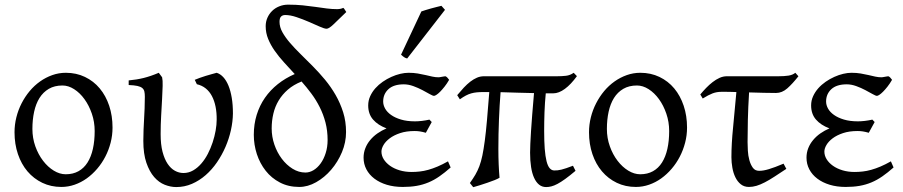

<svg xmlns="http://www.w3.org/2000/svg" viewBox="-20 -777 3822 813"><path d="M380.9 -222.2Q380.9 -260.7 368.9 -295.7Q356.9 -330.6 337.6 -357.2Q318.4 -383.8 293.9 -399.4Q269.5 -415 244.6 -415Q210.9 -415 186.8 -400.9Q162.6 -386.7 147.2 -362.1Q131.8 -337.4 124.5 -303.7Q117.2 -270 117.2 -231Q117.2 -192.4 129.6 -157.5Q142.1 -122.6 162.4 -96.2Q182.6 -69.8 207.8 -54.4Q232.9 -39.1 258.3 -39.1Q289.1 -39.1 312.3 -52Q335.4 -64.9 350.6 -88.9Q365.7 -112.8 373.3 -146.5Q380.9 -180.2 380.9 -222.2ZM456.5 -236.8Q456.5 -204.1 448.5 -172.9Q440.4 -141.6 426 -113.8Q411.6 -85.9 391.4 -62.3Q371.1 -38.6 347.2 -21.5Q323.2 -4.4 295.9 5.1Q268.6 14.6 239.7 14.6Q195.8 14.6 159.2 -2.9Q122.6 -20.5 96.4 -51.3Q70.3 -82 55.9 -124.5Q41.5 -167 41.5 -216.8Q41.5 -249 49.3 -280.3Q57.1 -311.5 71.5 -339.6Q85.9 -367.7 105.7 -391.4Q125.5 -415 149.7 -432.1Q173.8 -449.2 201.4 -459Q229 -468.8 258.8 -468.8Q303.2 -468.8 339.8 -451.2Q376.5 -433.6 402.3 -402.6Q428.2 -371.6 442.4 -329.1Q456.5 -286.6 456.5 -236.8Z M966.3 -296.4Q965.8 -262.2 957.8 -225.8Q949.7 -189.5 934.8 -155Q919.9 -120.6 898.7 -89.6Q877.4 -58.6 850.8 -35.4Q824.2 -12.2 792.7 1.5Q761.2 15.1 726.1 15.1Q702.6 15.1 677.7 5.4Q652.8 -4.4 632.8 -27.3Q612.8 -50.3 599.9 -87.6Q586.9 -125 586.9 -180.2Q586.9 -206.1 587.9 -228.3Q588.9 -250.5 590.1 -272.5Q591.3 -294.4 592.3 -317.4Q593.3 -340.3 593.3 -367.2Q593.3 -380.4 591.3 -389.4Q589.4 -398.4 582.3 -404.3Q575.2 -410.2 561.8 -413.1Q548.3 -416 524.9 -417V-436.5Q558.6 -439.5 588.9 -447Q619.1 -454.6 652.3 -468.8L666.5 -449.7Q669.4 -437 668.7 -413.1Q668 -389.2 666.3 -357.2Q664.6 -325.2 662.4 -287.1Q660.2 -249 660.2 -209Q660.2 -165.5 668.2 -134.5Q676.3 -103.5 689.7 -83.5Q703.1 -63.5 720.5 -54Q737.8 -44.4 756.8 -44.4Q778.8 -44.4 797.9 -55.4Q816.9 -66.4 832.5 -84.5Q848.1 -102.5 860.1 -125.7Q872.1 -148.9 880.4 -174.1Q888.7 -199.2 893.1 -224.1Q897.5 -249 897.5 -270Q897.9 -299.8 892.8 -325.2Q887.7 -350.6 877.4 -370.1Q867.2 -389.6 851.1 -402.6Q835 -415.5 813.5 -420.4L804.7 -439Q814 -442.9 825.9 -447.3Q837.9 -451.7 850.8 -455.6Q863.8 -459.5 876 -462.9Q888.2 -466.3 897.5 -468.8Q913.1 -463.9 925.8 -450Q938.5 -436 947.5 -414.1Q956.5 -392.1 961.4 -362.5Q966.3 -333 966.3 -296.4Z M1367.2 -184.1Q1367.2 -223.6 1358.2 -258.3Q1349.1 -293 1333.7 -323.5Q1318.4 -354 1298.3 -380.9Q1278.3 -407.7 1256.3 -432.6V-431.6Q1222.7 -418 1199 -397.5Q1175.3 -377 1159.9 -351.3Q1144.5 -325.7 1137.5 -295.7Q1130.4 -265.6 1130.4 -232.9Q1130.4 -198.2 1141.8 -164.8Q1153.3 -131.3 1173.1 -105Q1192.9 -78.6 1218.8 -62.5Q1244.6 -46.4 1273.4 -46.4Q1291 -46.4 1307.9 -56.6Q1324.7 -66.9 1337.9 -85.2Q1351.1 -103.5 1359.1 -128.9Q1367.2 -154.3 1367.2 -184.1ZM1446.3 -726.1Q1410.6 -691.4 1391.6 -673.3Q1372.6 -655.3 1362.8 -655.3Q1354 -655.3 1333.7 -664.3Q1313.5 -673.3 1288.1 -684.3Q1262.7 -695.3 1236.1 -704.3Q1209.5 -713.4 1187.5 -713.4Q1176.8 -713.4 1170.2 -707Q1163.6 -700.7 1163.6 -684.6Q1163.6 -662.6 1175.8 -640.6Q1188 -618.7 1207.8 -595.7Q1227.5 -572.8 1252.7 -548.1Q1277.8 -523.4 1304.4 -496.6Q1331.1 -469.7 1356.2 -439.5Q1381.3 -409.2 1401.1 -374.8Q1420.9 -340.3 1433.1 -301.5Q1445.3 -262.7 1445.3 -217.8Q1445.3 -174.3 1428 -132.8Q1410.6 -91.3 1382.3 -58.3Q1354 -25.4 1318.6 -5.4Q1283.2 14.6 1247.1 14.6Q1201.2 14.6 1165.3 -4.2Q1129.4 -22.9 1105 -54Q1080.6 -85 1067.6 -124.5Q1054.7 -164.1 1054.7 -206.1Q1054.7 -251 1066.9 -290.5Q1079.1 -330.1 1101.8 -362.8Q1124.5 -395.5 1156.5 -420.9Q1188.5 -446.3 1228 -463.4Q1204.6 -488.8 1182.4 -513.2Q1160.2 -537.6 1143.1 -562Q1126 -586.4 1115.5 -612.1Q1105 -637.7 1105 -666Q1105 -685.1 1112.3 -701.7Q1119.6 -718.3 1132.3 -730.7Q1145 -743.2 1162.6 -750.2Q1180.2 -757.3 1200.2 -757.3Q1233.4 -757.3 1262 -754.4Q1290.5 -751.5 1315.7 -747.8Q1340.8 -744.1 1363.3 -741.2Q1385.7 -738.3 1407.2 -738.3Q1422.4 -738.3 1433.6 -743.7Q1437 -741.2 1439.2 -737.1Q1441.4 -732.9 1446.3 -726.1Z M1881.8 -439Q1872.6 -422.9 1862.5 -410.2Q1852.5 -397.5 1843.8 -388.7Q1835 -379.9 1828.1 -375.5Q1821.3 -371.1 1817.9 -371.1Q1812.5 -371.1 1799.3 -378.7Q1786.1 -386.2 1768.6 -395.5Q1751 -404.8 1730.2 -412.4Q1709.5 -419.9 1689.9 -419.9Q1647 -419.9 1624.8 -399.4Q1602.5 -378.9 1602.5 -347.2Q1602.5 -332 1610.8 -317.1Q1619.1 -302.2 1636 -290.3Q1652.8 -278.3 1678 -270.8Q1703.1 -263.2 1737.3 -263.2Q1750.5 -263.2 1767.1 -265.1Q1783.7 -267.1 1798.3 -270.5L1808.1 -260.3L1783.2 -214.8Q1769 -218.8 1758.3 -220.5Q1747.6 -222.2 1735.8 -222.2Q1700.7 -222.2 1674.3 -213.4Q1647.9 -204.6 1630.4 -191.4Q1612.8 -178.2 1604 -163.1Q1595.2 -147.9 1595.2 -135.3Q1595.2 -118.2 1604.7 -102.8Q1614.3 -87.4 1631.3 -75.2Q1648.4 -63 1671.9 -55.9Q1695.3 -48.8 1723.1 -48.8Q1740.2 -48.8 1757.6 -50.8Q1774.9 -52.7 1793.5 -57.9Q1812 -63 1832.8 -71.8Q1853.5 -80.6 1877 -93.8L1888.2 -67.9Q1863.3 -45.9 1840.8 -30.3Q1818.4 -14.6 1794.4 -4.6Q1770.5 5.4 1744.1 10Q1717.8 14.6 1685.5 14.6Q1648.4 14.6 1617.9 5.4Q1587.4 -3.9 1565.4 -20.5Q1543.5 -37.1 1531.5 -59.8Q1519.5 -82.5 1519.5 -109.4Q1519.5 -130.4 1526.9 -149.2Q1534.2 -168 1547.4 -183.8Q1560.5 -199.7 1578.4 -212.2Q1596.2 -224.6 1616.7 -233.4Q1580.1 -247.1 1559.6 -270.8Q1539.1 -294.4 1539.1 -330.6Q1539.1 -351.1 1547.4 -369.4Q1555.7 -387.7 1569.3 -403.1Q1583 -418.5 1600.6 -430.7Q1618.2 -442.9 1637.2 -451.4Q1656.2 -460 1675 -464.4Q1693.8 -468.8 1710 -468.8Q1731.4 -468.8 1749 -465.8Q1766.6 -462.9 1782 -459.2Q1797.4 -455.6 1810.8 -452.6Q1824.2 -449.7 1837.9 -449.7Q1839.4 -449.7 1843.3 -450.4Q1847.2 -451.2 1851.8 -451.9Q1856.4 -452.6 1860.6 -453.4Q1864.7 -454.1 1866.2 -454.1Q1871.6 -451.7 1874.8 -447.8Q1877.9 -443.8 1881.8 -439ZM1704.1 -529.3Q1700.2 -530.3 1697.3 -531.5Q1694.3 -532.7 1691.4 -534.7Q1688.5 -536.6 1685.5 -539.1Q1682.6 -541.5 1678.2 -545.4L1764.2 -728.5Q1772 -731.4 1782.7 -734.6Q1793.5 -737.8 1805.2 -741.2Q1816.9 -744.6 1828.4 -747.3Q1839.8 -750 1849.1 -752.4L1864.3 -735.4Z M2417 -53.7Q2392.1 -32.7 2373.5 -19.3Q2355 -5.9 2340.6 1.7Q2326.2 9.3 2314.7 12.2Q2303.2 15.1 2292.5 15.1Q2275.4 15.1 2262.7 4.9Q2250 -5.4 2241.5 -24.2Q2232.9 -43 2228.8 -69.8Q2224.6 -96.7 2224.6 -130.4Q2224.6 -146 2225.6 -168.2Q2226.6 -190.4 2228.5 -221.2Q2230.5 -252 2233.6 -291.7Q2236.8 -331.5 2241.2 -382.8Q2206.5 -383.3 2173.1 -384.5Q2139.6 -385.7 2099.6 -386.7Q2095.2 -331.1 2092.8 -270Q2090.3 -209 2090.3 -146.5Q2090.3 -111.3 2091.6 -81.3Q2092.8 -51.3 2095.2 -24.4Q2088.4 -20 2074.5 -14.4Q2060.5 -8.8 2043.9 -3.2Q2027.3 2.4 2011 7.6Q1994.6 12.7 1983.9 15.6Q1982.4 14.2 1980.2 11.2Q1978 8.3 1975.6 5.4Q1973.1 2 1969.7 -2Q1982.9 -20.5 1992.7 -37.1Q2002.4 -53.7 2009.8 -73.2Q2017.1 -92.8 2022.5 -118.4Q2027.8 -144 2032.7 -180.4Q2037.6 -216.8 2042 -267.3Q2046.4 -317.9 2051.8 -387.2H2026.9Q2011.2 -387.2 1999 -386Q1986.8 -384.8 1975.3 -381.6Q1963.9 -378.4 1952.4 -372.3Q1940.9 -366.2 1927.2 -356.4L1916 -374Q1930.2 -391.1 1943.8 -405.8Q1957.5 -420.4 1971.4 -431.2Q1985.4 -441.9 1999.5 -448Q2013.7 -454.1 2029.3 -454.1H2338.4Q2358.9 -454.1 2376.5 -456.1Q2394 -458 2409.2 -468.8L2422.9 -454.6Q2397.5 -419.4 2371.8 -400.6Q2346.2 -381.8 2322.8 -381.8H2291Q2287.1 -342.3 2285.6 -301.8Q2284.2 -261.2 2284.2 -223.1Q2284.2 -178.7 2286.6 -147Q2289.1 -115.2 2294.2 -94.7Q2299.3 -74.2 2307.6 -64.7Q2315.9 -55.2 2327.1 -55.2Q2334.5 -55.2 2341.6 -55.9Q2348.6 -56.6 2357.4 -58.8Q2366.2 -61 2377.9 -64.9Q2389.6 -68.8 2406.2 -75.2Z M2813.5 -222.2Q2813.5 -260.7 2801.5 -295.7Q2789.6 -330.6 2770.3 -357.2Q2751 -383.8 2726.6 -399.4Q2702.1 -415 2677.2 -415Q2643.6 -415 2619.4 -400.9Q2595.2 -386.7 2579.8 -362.1Q2564.5 -337.4 2557.1 -303.7Q2549.8 -270 2549.8 -231Q2549.8 -192.4 2562.3 -157.5Q2574.7 -122.6 2595 -96.2Q2615.2 -69.8 2640.4 -54.4Q2665.5 -39.1 2690.9 -39.1Q2721.7 -39.1 2744.9 -52Q2768.1 -64.9 2783.2 -88.9Q2798.3 -112.8 2805.9 -146.5Q2813.5 -180.2 2813.5 -222.2ZM2889.2 -236.8Q2889.2 -204.1 2881.1 -172.9Q2873 -141.6 2858.6 -113.8Q2844.2 -85.9 2824 -62.3Q2803.7 -38.6 2779.8 -21.5Q2755.9 -4.4 2728.5 5.1Q2701.2 14.6 2672.4 14.6Q2628.4 14.6 2591.8 -2.9Q2555.2 -20.5 2529.1 -51.3Q2502.9 -82 2488.5 -124.5Q2474.1 -167 2474.1 -216.8Q2474.1 -249 2481.9 -280.3Q2489.7 -311.5 2504.2 -339.6Q2518.6 -367.7 2538.3 -391.4Q2558.1 -415 2582.3 -432.1Q2606.4 -449.2 2634 -459Q2661.6 -468.8 2691.4 -468.8Q2735.8 -468.8 2772.5 -451.2Q2809.1 -433.6 2835 -402.6Q2860.8 -371.6 2875 -329.1Q2889.2 -286.6 2889.2 -236.8Z M3309.6 -62Q3281.7 -43.5 3259.5 -29.1Q3237.3 -14.6 3218.5 -4.9Q3199.7 4.9 3183.3 9.8Q3167 14.6 3151.4 14.6Q3130.9 14.6 3116.7 3.2Q3102.5 -8.3 3093.8 -26.4Q3085 -44.4 3081.1 -66.9Q3077.1 -89.4 3077.1 -111.3Q3077.1 -168 3084.2 -238Q3091.3 -308.1 3098.1 -387.2Q3085.4 -387.7 3074.5 -387.9Q3063.5 -388.2 3054.7 -388.2H3034.7Q3014.6 -388.2 2997.3 -381.6Q2980 -375 2955.6 -359.9L2945.3 -377Q2957 -391.1 2970.2 -404.8Q2983.4 -418.5 2997.6 -429.4Q3011.7 -440.4 3026.9 -447.3Q3042 -454.1 3057.6 -454.1H3276.4Q3300.8 -454.1 3318.6 -456.8Q3336.4 -459.5 3347.7 -468.8L3360.8 -454.1Q3335.9 -422.4 3313.7 -402.8Q3291.5 -383.3 3266.1 -383.3Q3245.1 -383.3 3214.6 -384Q3184.1 -384.8 3151.9 -385.7Q3147.9 -321.3 3146.7 -269Q3145.5 -216.8 3145.5 -175.3Q3145.5 -159.7 3146.7 -138.7Q3147.9 -117.7 3153.1 -98.9Q3158.2 -80.1 3167.7 -66.9Q3177.2 -53.7 3194.3 -53.7Q3203.6 -53.7 3213.6 -55.4Q3223.6 -57.1 3235.8 -60.8Q3248 -64.5 3263.2 -70.1Q3278.3 -75.7 3297.9 -84Z M3757.3 -439Q3748 -422.9 3738 -410.2Q3728 -397.5 3719.2 -388.7Q3710.4 -379.9 3703.6 -375.5Q3696.8 -371.1 3693.4 -371.1Q3688 -371.1 3674.8 -378.7Q3661.6 -386.2 3644 -395.5Q3626.5 -404.8 3605.7 -412.4Q3585 -419.9 3565.4 -419.9Q3522.5 -419.9 3500.2 -399.4Q3478 -378.9 3478 -347.2Q3478 -332 3486.3 -317.1Q3494.6 -302.2 3511.5 -290.3Q3528.3 -278.3 3553.5 -270.8Q3578.6 -263.2 3612.8 -263.2Q3626 -263.2 3642.6 -265.1Q3659.2 -267.1 3673.8 -270.5L3683.6 -260.3L3658.7 -214.8Q3644.5 -218.8 3633.8 -220.5Q3623 -222.2 3611.3 -222.2Q3576.2 -222.2 3549.8 -213.4Q3523.4 -204.6 3505.9 -191.4Q3488.3 -178.2 3479.5 -163.1Q3470.7 -147.9 3470.7 -135.3Q3470.7 -118.2 3480.2 -102.8Q3489.7 -87.4 3506.8 -75.2Q3523.9 -63 3547.4 -55.9Q3570.8 -48.8 3598.6 -48.8Q3615.7 -48.8 3633.1 -50.8Q3650.4 -52.7 3668.9 -57.9Q3687.5 -63 3708.3 -71.8Q3729 -80.6 3752.4 -93.8L3763.7 -67.9Q3738.8 -45.9 3716.3 -30.3Q3693.8 -14.6 3669.9 -4.6Q3646 5.4 3619.6 10Q3593.3 14.6 3561 14.6Q3523.9 14.6 3493.4 5.4Q3462.9 -3.9 3440.9 -20.5Q3418.9 -37.1 3407 -59.8Q3395 -82.5 3395 -109.4Q3395 -130.4 3402.3 -149.2Q3409.7 -168 3422.9 -183.8Q3436 -199.7 3453.9 -212.2Q3471.7 -224.6 3492.2 -233.4Q3455.6 -247.1 3435.1 -270.8Q3414.6 -294.4 3414.6 -330.6Q3414.6 -351.1 3422.9 -369.4Q3431.2 -387.7 3444.8 -403.1Q3458.5 -418.5 3476.1 -430.7Q3493.7 -442.9 3512.7 -451.4Q3531.7 -460 3550.5 -464.4Q3569.3 -468.8 3585.4 -468.8Q3606.9 -468.8 3624.5 -465.8Q3642.1 -462.9 3657.5 -459.2Q3672.9 -455.6 3686.3 -452.6Q3699.7 -449.7 3713.4 -449.7Q3714.8 -449.7 3718.8 -450.4Q3722.7 -451.2 3727.3 -451.9Q3731.9 -452.6 3736.1 -453.4Q3740.2 -454.1 3741.7 -454.1Q3747.1 -451.7 3750.2 -447.8Q3753.4 -443.8 3757.3 -439Z"/></svg>

Font: Noto Serif Devanagari
Style: Regular
Weight: 400
Designer: Monotype Design Team
Foundry: Monotype Imaging Inc.
Version: Version 1.01